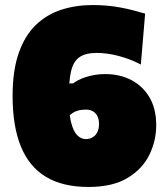

<svg xmlns="http://www.w3.org/2000/svg" viewBox="-20 -726 668 762"><path d="M331 16Q229 16 162.2 -24.2Q95.5 -64.5 62.8 -144.8Q30 -225 30 -345Q30 -446.5 54.5 -516Q79 -585.5 122.5 -627.2Q166 -669 223.8 -687.5Q281.5 -706 348 -706Q377.5 -706 405 -703.5Q432.5 -701 458 -696.2Q483.5 -691.5 508 -685.2Q532.5 -679 556 -672L539 -470Q518 -481 495.8 -489.5Q473.5 -498 450.8 -504Q428 -510 406.2 -513Q384.5 -516 364 -516Q318.5 -516 294.5 -498.5Q270.5 -481 261.8 -442.2Q253 -403.5 253 -340Q253 -276.5 262.2 -240.2Q271.5 -204 286.8 -189Q302 -174 320 -174Q336.5 -174 348.5 -181.5Q360.5 -189 366.8 -202.5Q373 -216 373 -234Q373 -251.5 367 -264.2Q361 -277 349.2 -284Q337.5 -291 321 -291Q313 -291 304.2 -290Q295.5 -289 286.5 -286.2Q277.5 -283.5 268.8 -278Q260 -272.5 252 -264Q223 -294 213.8 -312.2Q204.5 -330.5 213.8 -348.5Q223 -366.5 250 -395H270Q279 -402 291.8 -408.5Q304.5 -415 320.8 -420.2Q337 -425.5 356.5 -428.8Q376 -432 398 -432Q455.5 -432 501.2 -408.2Q547 -384.5 573.5 -339.2Q600 -294 600 -229Q600 -167 572.5 -111Q545 -55 485.8 -19.5Q426.5 16 331 16Z"/></svg>

Font: Commissioner Thin Black
Style: Regular
Weight: 900
Version: Version 1.000